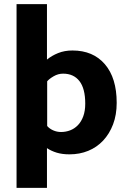

<svg xmlns="http://www.w3.org/2000/svg" viewBox="-20 -735 622 928"><path d="M544 -238Q544 -180 526.5 -134Q509 -88 478.5 -55.5Q448 -23 406.5 -6Q365 11 316 11Q281 11 254.5 3Q228 -5 207 -19V173H60V-715H207V-447Q230 -466 261 -478.5Q292 -491 330 -491Q430 -491 487 -424.5Q544 -358 544 -238ZM392 -234Q392 -307 364 -343Q336 -379 285 -379Q261 -379 239.5 -366.5Q218 -354 208 -342V-126Q219 -113 237 -105Q255 -97 275 -97Q298 -97 319 -105Q340 -113 356.5 -130Q373 -147 382.5 -173Q392 -199 392 -234Z"/></svg>

Font: Mukta ExtraBold
Style: Regular
Weight: 800
Designer: Girish Dalvi and Yashodeep Gholap
Foundry: Ek Type
Version: Version 2.538;PS 1.002;hotconv 16.6.51;makeotf.lib2.5.65220;